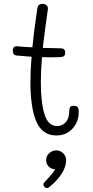

<svg xmlns="http://www.w3.org/2000/svg" viewBox="-20 -690 476 978"><path d="M381 -118Q381 -70 349.5 -35Q318 0 267 0Q196 0 165.5 -70Q135 -140 135 -273Q135 -335 141 -401L66 -407Q45 -409 45 -432Q45 -444 51.5 -450Q58 -456 70 -454Q115 -450 145 -449Q152 -526 170 -647Q172 -659 178 -664.5Q184 -670 197 -670Q210 -670 217.5 -663Q225 -656 224 -644Q211 -556 198 -446Q264 -444 289 -444Q312 -444 312 -423Q312 -410 306.5 -405Q301 -400 286 -399L238 -398L194 -399Q188 -333 188 -270Q188 -169 206.5 -108.5Q225 -48 271 -48Q296 -48 314 -66.5Q332 -85 333 -125Q333 -138 337 -144.5Q341 -151 356 -151Q370 -151 375.5 -144Q381 -137 381 -118ZM317 126Q317 158 295 193.5Q273 229 233 261Q226 268 219 268Q213 268 207 262.5Q201 257 201 250Q201 244 205 240Q210 234 230.5 212Q251 190 261 172H260Q242 172 228.5 158.5Q215 145 215 126Q215 105 230.5 90.5Q246 76 267 76Q287 76 302 91Q317 106 317 126Z"/></svg>

Font: Mali Light
Style: Regular
Weight: 300
Designer: Kitiyaporn Chalermlarp | Katatrad Aksorn Co.,Ltd.
Foundry: Cadson Demak Co.,Ltd.
Version: Version 1.000; ttfautohint (v1.6)